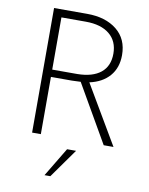

<svg xmlns="http://www.w3.org/2000/svg" viewBox="-97 -760 810 1047"><g transform="rotate(10 308.0 -236.5)"><path d="M116.2 0V-689.9H299.3Q401.9 -689.9 463.9 -640.1Q525.9 -590.3 525.9 -501Q525.9 -430.7 486.3 -385Q446.8 -339.4 376 -324.2L566.9 0H512.7L329.1 -318.8Q299.8 -316.9 280.8 -316.9H164.6V0ZM164.6 -357.4H303.2Q387.7 -358.4 432.9 -395Q478 -431.6 478 -500.5Q478 -569.8 430.9 -608.2Q383.8 -646.5 299.8 -646.5H164.6ZM223.1 216.8 319.8 56.2H369.6L255.4 216.8Z"/></g></svg>

Font: HK Grotesk Light Legacy
Style: Regular
Weight: 300
Designer: Alfredo Marco Pradil
Foundry: Hanken Design Co.
Version: Version 2.022;PS 002.022;hotconv 1.0.88;makeotf.lib2.5.64775